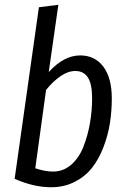

<svg xmlns="http://www.w3.org/2000/svg" viewBox="-20 -768 524 800"><path d="M314 -537.1Q375 -537.1 410.4 -490.5Q445.8 -443.8 445.8 -357.9Q445.8 -305.2 438 -255.1Q430.2 -205.1 411.4 -155.8Q392.6 -106.4 364.3 -69.8Q335.9 -33.2 291.7 -10.5Q247.6 12.2 192.9 12.2Q120.6 12.2 41 -22.9L142.1 -737.8L223.1 -748L183.1 -467.8Q246.1 -537.1 314 -537.1ZM293.9 -472.2Q263.7 -472.2 231.7 -450.2Q199.7 -428.2 171.9 -393.1L127 -66.9Q167 -53.2 201.2 -53.2Q243.7 -53.2 276.4 -81.5Q309.1 -109.9 327.4 -156.2Q345.7 -202.6 354.7 -254.2Q363.8 -305.7 363.8 -358.9Q363.8 -418 346.2 -445.1Q328.6 -472.2 293.9 -472.2Z"/></svg>

Font: Fira Sans Compressed Book
Style: Italic
Weight: 350
Width: 3
Italic angle: -8°
Designer: Carrois Corporate & Edenspiekermann AG
Foundry: Carrois Corporate GbR & Edenspiekermann AG
Version: Version 4.203;PS 004.203;hotconv 1.0.88;makeotf.lib2.5.64775